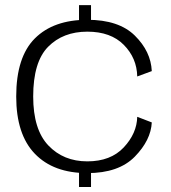

<svg xmlns="http://www.w3.org/2000/svg" viewBox="-20 -714 668 752"><path d="M289.5 -624H336.5V-694H289.5ZM289.5 18.5H336.5V-52.5H289.5ZM322 -36Q445 -36 508 -100.5Q571 -165 574.5 -234.5L517.5 -256.5Q516 -191.5 464.8 -136.8Q413.5 -82 322 -82Q228.5 -82 169.2 -144.5Q110 -207 110 -336Q110 -471.5 168.5 -530.8Q227 -590 322 -590Q414 -590 465 -538.2Q516 -486.5 517.5 -414.5L574.5 -435.5Q571 -512.5 508.2 -574.5Q445.5 -636.5 322 -636.5Q189.5 -636.5 116.5 -563.5Q43.5 -490.5 43.5 -336Q43.5 -187.5 116.5 -111.8Q189.5 -36 322 -36Z"/></svg>

Font: Anybody SemiExpanded Light
Style: Regular
Weight: 300
Width: 6
Version: Version 1.113;gftools[0.9.25]